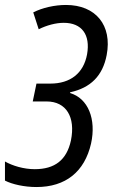

<svg xmlns="http://www.w3.org/2000/svg" viewBox="-25 -744 454 774"><path d="M122 10C240 10 316 -52 342 -165C364 -264 330 -348 257 -369L258 -372C340 -390 389 -438 405 -522C428 -642 361 -724 241 -724C196 -724 146 -713 109 -694L131 -626C163 -642 200 -652 232 -652C305 -652 340 -604 326 -525C312 -449 259 -407 178 -407H122L107 -335H163C242 -335 280 -272 261 -178C244 -99 196 -62 115 -62C70 -62 25 -76 -5 -93V-16C24 -1 73 10 122 10Z"/></svg>

Font: Noto Sans ExtraCondensed
Style: Italic
Weight: 400
Width: 2
Italic angle: -12°
Designer: Monotype Design Team
Foundry: Monotype Imaging Inc.
Version: Version 2.013